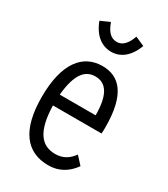

<svg xmlns="http://www.w3.org/2000/svg" viewBox="-166 -724 708 811"><g transform="rotate(30 187.5 -318.5)"><path d="M255 -647C241 -607 221 -586 194 -586C166 -586 146 -604 131 -647L86 -627C108 -568 147 -538 194 -538C240 -538 278 -568 300 -627ZM204 10C255 10 295 -14 324 -55L290 -92C269 -63 243 -46 205 -46C140 -46 98 -91 95 -219H332C333 -230 333 -239 333 -251C333 -410 277 -468 194 -468C99 -468 36 -392 36 -227C36 -64 98 10 204 10ZM97 -273C107 -379 141 -415 190 -415C245 -415 272 -368 272 -273Z"/></g></svg>

Font: Inconsolata Condensed Thin
Style: Regular
Weight: 100
Width: 3
Monospace: yes
Designer: Raph Levien, Cyreal, Brenton Simpson
Foundry: Raph Levien, Cyreal, Google
Version: Version 3.100